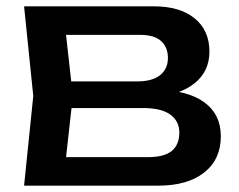

<svg xmlns="http://www.w3.org/2000/svg" viewBox="-20 -586 753 606"><path d="M85 -283 56 -566H466Q548 -566 594.5 -528Q641 -490 641 -423Q641 -361 594.5 -323.5Q548 -286 465 -279L475 -303Q573 -301 625 -263Q677 -225 677 -156Q677 -83 624.5 -41.5Q572 0 479 0H56ZM132 -90H446Q498 -90 522 -109.5Q546 -129 546 -168Q546 -203 518 -224Q490 -245 431 -245H160V-329H412Q461 -329 485.5 -349Q510 -369 510 -403Q510 -437 488.5 -456.5Q467 -476 421 -476H133L182 -533L210 -283L182 -32Z"/></svg>

Font: Unbounded Variable
Style: Regular
Weight: 400
Designer: Luke Prowse, Jean-Baptiste Morizot, Fátima Lázaro, Florian Runge
Foundry: NaN
Version: Version 1.600;FEAKit 1.0